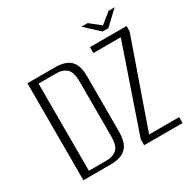

<svg xmlns="http://www.w3.org/2000/svg" viewBox="-158 -860 1006 1013"><g transform="rotate(-30 345.0 -354.0)"><path d="M68 0V-591H237Q275 -591 302 -580Q329 -569 344 -542Q359 -515 359 -467V-129Q359 -78 343 -49.5Q327 -21 298.5 -10.5Q270 0 232 0ZM118 -29H226Q265 -29 288 -49.5Q311 -70 311 -128V-461Q311 -519 288 -539.5Q265 -560 226 -560H118ZM438 0V-36L616 -555H449V-591H672V-559L489 -36H672V0ZM548 -629 464 -707H502L566 -656L630 -708H667L583 -629Z"/></g></svg>

Font: Alumni Sans Thin Light
Style: Regular
Weight: 300
Version: Version 1.018